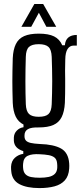

<svg xmlns="http://www.w3.org/2000/svg" viewBox="-20 -774 404 956"><path d="M176.5 162.5Q113.5 162.5 76.5 142.8Q39.5 123 36 78Q36 74 35.2 68.2Q34.5 62.5 35 56Q36.5 27.5 54.2 11.5Q72 -4.5 96 -8V-21.5Q74 -28.5 62.2 -41Q50.5 -53.5 49 -72.5Q49 -77 49 -81Q49 -85 49 -89.5Q50 -110 64 -124Q78 -138 97 -140.5V-154Q71 -167 58.2 -193.5Q45.5 -220 43.5 -261.5Q42.5 -294 42 -319.8Q41.5 -345.5 41.5 -369.5Q41.5 -393.5 42 -421Q42.5 -448.5 43.5 -484Q45.5 -527.5 59 -554.8Q72.5 -582 100.2 -594.2Q128 -606.5 173 -606.5Q221.5 -606.5 249.2 -592.8Q277 -579 290 -548.5H303Q305 -574.5 320.2 -587.2Q335.5 -600 362.5 -600V-547H346.5Q327.5 -547 316.5 -530Q305.5 -513 305 -478L304 -422Q304.5 -400.5 304.5 -381.5Q304.5 -362.5 304.5 -344.2Q304.5 -326 304.2 -306Q304 -286 303 -261.5Q300.5 -218 287 -191Q273.5 -164 245.8 -151.8Q218 -139.5 173 -139.5Q135.5 -140.5 118.8 -130.8Q102 -121 102 -100V-94Q102.5 -81 109.8 -73.5Q117 -66 133.5 -62.2Q150 -58.5 178.5 -57Q247.5 -55 284 -34.5Q320.5 -14 324.5 39Q325 45.5 325 52Q325 58.5 324.5 65.5Q322 102.5 303 123.8Q284 145 251.5 153.8Q219 162.5 176.5 162.5ZM177.5 111Q203 111 222 107Q241 103 252.2 92.5Q263.5 82 265 62.5Q265.5 56.5 265.2 51.2Q265 46 264.5 40.5Q263 20.5 252.2 11.2Q241.5 2 222.5 -1.5Q203.5 -5 178 -6Q140 -8.5 118.5 1.5Q97 11.5 95 41.5Q94.5 46.5 94.5 52Q94.5 57.5 95 62.5Q96.5 83 106.8 93.5Q117 104 135 107.5Q153 111 177.5 111ZM173 -192.5Q207 -192.5 221.5 -206.2Q236 -220 237.5 -255Q238.5 -281.5 239.2 -310.5Q240 -339.5 240 -370.2Q240 -401 239.2 -431.5Q238.5 -462 237.5 -491Q236 -526.5 221.5 -540.2Q207 -554 173 -554Q139 -554 124.2 -540.2Q109.5 -526.5 108.5 -491Q107.5 -460.5 107 -429.5Q106.5 -398.5 106.5 -368.8Q106.5 -339 107 -310.5Q107.5 -282 108.5 -255.5Q110 -220.5 124.5 -206.5Q139 -192.5 173 -192.5ZM86.5 -640.5 151 -754H195L260 -640.5H211L173.5 -710.5L135.5 -640.5Z"/></svg>

Font: Big Shoulders Display Thin
Style: Regular
Weight: 400
Version: Version 2.002